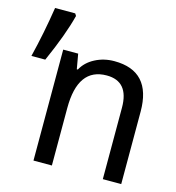

<svg xmlns="http://www.w3.org/2000/svg" viewBox="-115 -805 821 896"><g transform="rotate(15 296.0 -357.0)"><path d="M138.2 -713.9 145 -703.1Q120.6 -606.9 59.1 -469.2H-7.8Q21.5 -587.4 41 -713.9ZM462.9 0V-345.2Q462.9 -472.2 356 -472.2Q216.8 -472.2 216.8 -277.8V0H127.9V-536.1H200.2L212.9 -463.9H217.8Q238.3 -502 280.5 -523.9Q322.8 -545.9 373 -545.9Q551.8 -545.9 551.8 -350.1V0Z"/></g></svg>

Font: Apple Sans Adjectives
Style: Regular
Weight: 400
Monospace: yes
Foundry: Apple Sans Adjectives
Version: Version 0.01